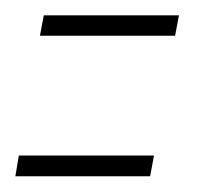

<svg xmlns="http://www.w3.org/2000/svg" viewBox="-28 -368 264 250"><path d="M24 -321.5H200L205 -348H29ZM-8 -138.5H167.5L172.5 -165.5H-3.5Z"/></svg>

Font: Anybody Condensed ExtraLight
Style: Italic
Weight: 250
Width: 3
Italic angle: -10°
Version: Version 1.113;gftools[0.9.25]